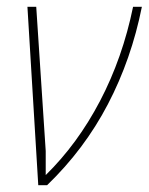

<svg xmlns="http://www.w3.org/2000/svg" viewBox="-20 -547 439 567"><path d="M93 0H119Q229 -106 298.5 -239Q368 -372 399 -527H373Q342 -376 275.5 -249Q209 -122 115 -30V-101L87 -527H61Z"/></svg>

Font: Noto Sans UI SemiCondensed Thin
Style: Italic
Weight: 250
Width: 4
Italic angle: -12°
Designer: Monotype Design Team
Foundry: Monotype Imaging Inc.
Version: Version 1.901